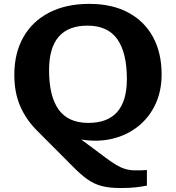

<svg xmlns="http://www.w3.org/2000/svg" viewBox="-20 -739 909 992"><path d="M350 115 168.5 -67Q114 -122 84 -191.5Q54 -261 54 -352.5Q54 -465 100.8 -547.2Q147.5 -629.5 234.5 -674.2Q321.5 -719 441 -719Q559 -719 642.5 -674.2Q726 -629.5 770.5 -547.8Q815 -466 815 -354.5Q815 -270 783.8 -202Q752.5 -134 696 -88Q639.5 -42 564 -23Q488.5 -4 400 -18L521.5 72.5Q554.5 97.5 578.8 112Q603 126.5 625.5 133.5Q648 140.5 674.8 141.2Q701.5 142 739 139.5V220Q709.5 225.5 680.5 229Q651.5 232.5 602.5 232.5Q544.5 232.5 504.2 221.8Q464 211 428.5 185.2Q393 159.5 350 115ZM436.5 -104Q635.5 -104 635.5 -330.5Q635.5 -467 586 -536.8Q536.5 -606.5 432 -606.5Q233.5 -606.5 233.5 -376.5Q233.5 -241.5 283 -172.8Q332.5 -104 436.5 -104Z"/></svg>

Font: Newsreader 6pt SemiBold
Style: Regular
Weight: 600
Designer: Hugues Gentile
Foundry: Production Type
Version: Version 1.003; ttfautohint (v1.8.3)